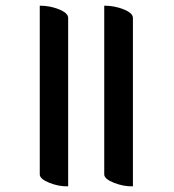

<svg xmlns="http://www.w3.org/2000/svg" viewBox="-20 -636 614 676"><path d="M347 -22V-616Q383 -616 415.5 -603Q448 -590 448 -573V20Q415 21 381 7.5Q347 -6 347 -22ZM120 -22V-616Q156 -616 188 -603Q220 -590 220 -573V20Q187 21 153.5 7.5Q120 -6 120 -22Z"/></svg>

Font: Karma SemiBold
Style: Regular
Weight: 600
Designer: Joana Correia
Foundry: Indian Type Foundry
Version: Version 1.202;PS 1.0;hotconv 1.0.78;makeotf.lib2.5.61930; tt